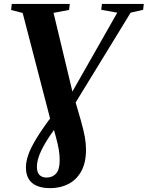

<svg xmlns="http://www.w3.org/2000/svg" viewBox="-20 -763 746 970"><path d="M234 187.5Q173.5 187.5 142.2 161.2Q111 135 111 82Q111 54 122.8 19.5Q134.5 -15 163.8 -63.2Q193 -111.5 245 -180.5L322.5 -259.5L380 -360.5L572.5 -699L491.5 -713.5L495 -743H706.5L703 -713.5L640 -699L328 -189.5L271 -132Q229.5 -76 207 -37Q184.5 2 175.5 29.8Q166.5 57.5 166.5 79.5Q166.5 108 179.5 121Q192.5 134 215 134Q245 134 263.2 114Q281.5 94 281.5 46.5Q281.5 20.5 277.2 -6Q273 -32.5 262 -72.5L249 -120.5L237.5 -147L94.5 -697.5L36 -712.5L39.5 -743H332.5L329 -713L250.5 -698L351 -279L359 -256L388.5 -154.5Q402.5 -104.5 408.5 -71.5Q414.5 -38.5 414.5 -7Q414.5 58.5 390.8 101.8Q367 145 326.2 166.2Q285.5 187.5 234 187.5Z"/></svg>

Font: Merriweather 96pt
Style: Bold Italic
Weight: 700
Italic angle: -7.8°
Version: Version 2.101